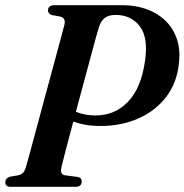

<svg xmlns="http://www.w3.org/2000/svg" viewBox="-26 -720 711 740"><path d="M664 -479.5Q657 -403 615.8 -348.2Q574.5 -293.5 508.5 -264Q442.5 -234.5 362 -234.5Q328 -234.5 303.2 -239Q278.5 -243.5 256.5 -251.5Q239.5 -188 226.8 -139.2Q214 -90.5 211 -76.5Q204 -47.5 224 -44.5L273.5 -38Q289 -35 289 -21Q289 0 265 0H14.5Q-5.5 0 -5.5 -17.5Q-5.5 -33 12.5 -39L44.5 -44.5Q56.5 -47.5 63 -54.2Q69.5 -61 74 -76.5Q77.5 -88.5 88.8 -129.5Q100 -170.5 115.5 -228.5Q131 -286.5 148.2 -350Q165.5 -413.5 181.2 -471.5Q197 -529.5 208 -571Q219 -612.5 222.5 -625.5Q228 -650 207 -656L174 -662Q159 -667.5 159 -679.5Q159 -700 184 -700H442Q515 -700 567.2 -672.2Q619.5 -644.5 645.2 -594.8Q671 -545 664 -479.5ZM354.5 -612.5Q352 -605.5 343.5 -574.8Q335 -544 322.5 -497.5Q310 -451 295.5 -396.8Q281 -342.5 266.5 -289Q301 -275 341 -275Q417.5 -275 468.2 -328.8Q519 -382.5 533 -486.5Q546 -575.5 512.5 -619Q479 -662.5 420 -662.5Q392.5 -662.5 377.2 -650.5Q362 -638.5 354.5 -612.5Z"/></svg>

Font: Fraunces 144pt Soft SemiBold
Style: Italic
Weight: 600
Italic angle: -16°
Version: Version 1.000;[b76b70a41]